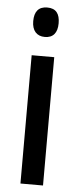

<svg xmlns="http://www.w3.org/2000/svg" viewBox="-54 -775 330 805"><g transform="rotate(5 111.5 -372.5)"><path d="M112 -745C76 -745 58 -724 58 -683C58 -643 78 -621 112 -621C147 -621 165 -643 165 -683C165 -723 149 -745 112 -745ZM159 -540H64V0H159Z"/></g></svg>

Font: Noto Sans Gurmukhi UI ExtraCondensed Medium
Style: Regular
Weight: 500
Width: 2
Designer: Jelle Bosma - Monotype Design Team
Foundry: Monotype Imaging Inc.
Version: Version 2.004